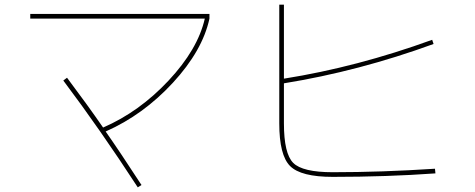

<svg xmlns="http://www.w3.org/2000/svg" viewBox="-20 -760 2040 825"><path d="M110 -680V-700H880V-680Q850 -542 722.5 -404Q595 -266 434 -195Q495 -108 588 35L572 45Q410 -204 252 -414L268 -426Q356 -309 423 -212Q578 -279 704 -413.5Q830 -548 860 -680Z M1410 0Q1273 0 1226.5 -46.5Q1180 -93 1180 -230V-740H1200V-422Q1515 -472 1837 -589L1843 -571Q1522 -454 1200 -402V-230Q1200 -100 1240 -60Q1280 -20 1410 -20Q1620 -20 1849 -35L1851 -15Q1642 0 1410 0Z"/></svg>

Font: Mplus 1p Thin
Style: Regular
Weight: 250
Version: Version 1.061